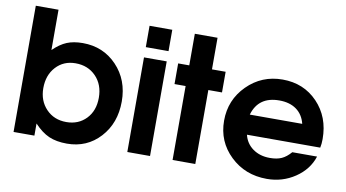

<svg xmlns="http://www.w3.org/2000/svg" viewBox="-74 -917 1993 1107"><g transform="rotate(10 922.0 -363.0)"><path d="M54 0V-739H187V-503Q227 -542 266 -558Q305 -574 359 -574Q479 -574 558.5 -490.5Q638 -407 638 -281Q638 -154 561.5 -70.5Q485 13 368 13Q306 13 262.5 -6Q219 -25 176 -71V0ZM343 -109Q414 -109 459 -156Q504 -203 504 -279Q504 -356 457.5 -404Q411 -452 338 -452Q268 -452 223.5 -403.5Q179 -355 179 -279Q179 -205 225 -157Q271 -109 343 -109Z M720 0V-554H853V0ZM720 -614V-739H853V-614Z M985 0V-433H920V-554H985V-739H1118V-554H1198V-433H1118V0Z M1657 -164H1802Q1777 -86 1703.5 -36.5Q1630 13 1538 13Q1411 13 1324.5 -70Q1238 -153 1238 -275Q1238 -397 1323 -482Q1408 -567 1530 -567Q1654 -567 1735 -482.5Q1816 -398 1816 -269Q1816 -240 1811 -218H1382Q1394 -168 1435 -138.5Q1476 -109 1535 -109Q1576 -109 1603.5 -121.5Q1631 -134 1657 -164ZM1378 -335H1685Q1672 -388 1632.5 -416.5Q1593 -445 1532 -445Q1410 -445 1378 -335Z"/></g></svg>

Font: Involve
Style: Bold
Weight: 700
Designer: Stefan Peev
Foundry: Context Ltd.
Version: Version 1.001